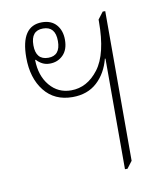

<svg xmlns="http://www.w3.org/2000/svg" viewBox="-68 -609 579 671"><g transform="rotate(-10 221.5 -274.0)"><path d="M322 4V-388L320 -389Q307 -338 273 -307Q239 -276 186 -276Q122 -276 86 -321.5Q50 -367 50 -440Q50 -552 125 -552Q158 -552 176 -531.5Q194 -511 194 -478Q194 -443 175 -424Q156 -405 128 -405Q113 -405 101.5 -411Q90 -417 81 -427L79 -426Q80 -370 109.5 -335Q139 -300 185 -300Q242 -300 282 -352.5Q322 -405 322 -520V-527L341 -552H350V-21L331 4ZM126 -426Q169 -426 169 -478Q169 -530 125 -530Q82 -530 82 -478Q82 -426 126 -426Z"/></g></svg>

Font: Noto Serif Thai Condensed Thin
Style: Regular
Weight: 100
Width: 3
Designer: Monotype Design Team
Foundry: Monotype Imaging Inc.
Version: Version 2.001; ttfautohint (v1.8.4.7-5d5b)